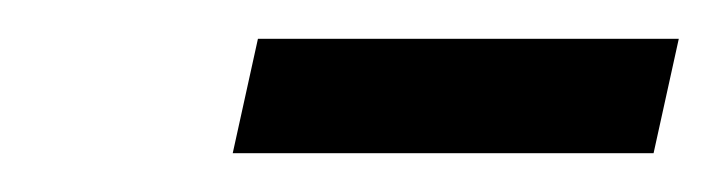

<svg xmlns="http://www.w3.org/2000/svg" viewBox="-20 -719 370 99"><path d="M100 -640 113 -699H330L317 -640Z"/></svg>

Font: Plus Jakarta Display Light
Style: Italic
Weight: 300
Italic angle: -12°
Designer: Gumpita Rahayu
Foundry: Tokotype Studio
Version: Version 1.000;hotconv 1.0.109;makeotfexe 2.5.65596